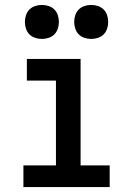

<svg xmlns="http://www.w3.org/2000/svg" viewBox="-20 -759 540 779"><path d="M75 0V-88H207V-432H89V-520H307V-88H425V0ZM350 -601Q336 -601 322.5 -605.5Q309 -610 299.5 -619.5Q290 -629 285.5 -642.5Q281 -656 281 -670Q281 -684 285.5 -697.5Q290 -711 299.5 -720.5Q309 -730 322.5 -734.5Q336 -739 350 -739Q364 -739 377.5 -734.5Q391 -730 400.5 -720.5Q410 -711 414.5 -697.5Q419 -684 419 -670Q419 -656 414.5 -642.5Q410 -629 400.5 -619.5Q391 -610 377.5 -605.5Q364 -601 350 -601ZM150 -601Q136 -601 122.5 -605.5Q109 -610 99.5 -619.5Q90 -629 85.5 -642.5Q81 -656 81 -670Q81 -684 85.5 -697.5Q90 -711 99.5 -720.5Q109 -730 122.5 -734.5Q136 -739 150 -739Q164 -739 177.5 -734.5Q191 -730 200.5 -720.5Q210 -711 214.5 -697.5Q219 -684 219 -670Q219 -656 214.5 -642.5Q210 -629 200.5 -619.5Q191 -610 177.5 -605.5Q164 -601 150 -601Z"/></svg>

Font: Iosevka Curly Semibold
Style: Regular
Weight: 600
Monospace: yes
Designer: Belleve Invis
Foundry: Belleve Invis
Version: Version 22.1.2; ttfautohint (v1.8.4)